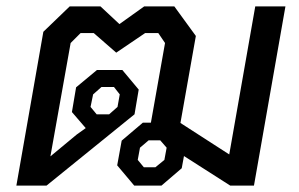

<svg xmlns="http://www.w3.org/2000/svg" viewBox="-20 -578 930 598"><path d="M869 -558 771 0H697L553 -92L546 -54L483 0H398L345 -63L359 -140L425 -196H450L494 -444L473 -475H432L342 -414L272 -475H231L200 -444L137 -91L219 -159L247 -179L204 -229L217 -306L282 -360H361L412 -299L399 -222L125 0H31L115 -479L197 -558H293L352 -503L429 -558H523L590 -466L542 -195L694 -97L775 -558ZM262 -245 281 -222H320L346 -245L353 -284L335 -307H296L270 -284ZM499 -118 479 -141H443L416 -118L409 -80L428 -57H464L492 -80Z"/></svg>

Font: Chakra Petch Medium
Style: Italic
Weight: 500
Italic angle: -10°
Designer: Katatrad Aksorn Co.,Ltd.
Foundry: Cadson Demak Co.,Ltd.
Version: Version 1.000; ttfautohint (v1.6)